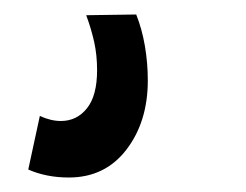

<svg xmlns="http://www.w3.org/2000/svg" viewBox="-20 -25 340 265"><path d="M19 209 35 135Q50 142 64 142Q86 142 100 124.5Q114 107 114 72Q114 51 110 33Q106 15 99 -4L168 -5Q176 15 180 38.5Q184 62 184 86Q184 143 154.5 181.5Q125 220 75 220Q44 220 19 209Z"/></svg>

Font: Georama Condensed SemiBold
Style: Italic
Weight: 600
Width: 3
Italic angle: -9°
Designer: Jean-Baptiste Levee
Foundry: Production Type
Version: Version 1.000